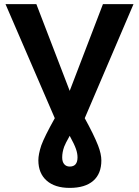

<svg xmlns="http://www.w3.org/2000/svg" viewBox="-20 -708 677 936"><path d="M247.1 -131.8 6.8 -688H157.2L319.8 -265.1L481.9 -688H630.9L393.1 -131.8Q437.5 -51.3 458 1Q474.1 42.5 474.1 74.2Q474.1 139.2 434.3 173.6Q394.5 208 319.8 208Q247.6 208 207.3 172.4Q167 136.7 167 73.2Q167 44.4 181.2 1Q196.8 -42 247.1 -131.8ZM357.9 59.1Q357.9 40 350.3 18.1Q342.8 -3.9 319.8 -45.9Q297.4 -5.9 293 6.8Q283.2 34.2 283.2 59.1Q283.2 81.1 293.2 92.5Q303.2 104 319.8 104Q357.9 104 357.9 59.1Z"/></svg>

Font: Libra Sans Modern
Style: Bold
Weight: 700
Foundry: Stefan Peev, Context Ltd
Version: Version 1.000